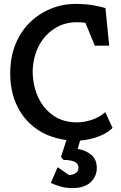

<svg xmlns="http://www.w3.org/2000/svg" viewBox="-20 -711 617 976"><path d="M368 4Q298 4 237 -18.5Q176 -41 130 -85Q84 -129 58 -193Q32 -257 32 -338Q32 -420 58.5 -485.5Q85 -551 131.5 -596.5Q178 -642 238 -666.5Q298 -691 363 -691Q419 -691 457.5 -683.5Q496 -676 516 -670L535 -479H462L414 -595Q407 -596 398.5 -597Q390 -598 371 -598Q307 -598 256.5 -565.5Q206 -533 177 -477Q148 -421 146 -348Q147 -274 174.5 -215.5Q202 -157 252 -123Q302 -89 371 -89Q409 -89 448.5 -102.5Q488 -116 515 -141L552 -61Q534 -42 504.5 -27.5Q475 -13 439.5 -4.5Q404 4 368 4ZM348 245Q313 245 287 237Q261 229 238 219L273 139L331 179Q338 179 349.5 176Q361 173 370 164.5Q379 156 379 141Q379 102 303 102L290 87L319 -3H389L375 46Q417 53 444.5 76.5Q472 100 472 143Q472 186 440.5 215.5Q409 245 348 245Z"/></svg>

Font: Kreon Medium
Style: Regular
Weight: 500
Version: Version 2.002